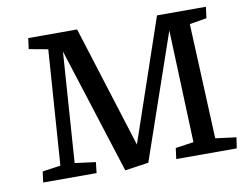

<svg xmlns="http://www.w3.org/2000/svg" viewBox="-77 -808 1198 928"><g transform="rotate(-10 522.0 -344.5)"><path d="M793 -618 582 -6 466 11 269 -607 231 -66 333 -53 327 0H65L72 -53L161 -66L201 -630L108 -647L115 -700H355L543 -102L747 -700H987L980 -645L896 -631L921 -66L1023 -53L1015 0H718L725 -53L814 -66Z"/></g></svg>

Font: Literata 7pt Medium
Style: Italic
Weight: 500
Italic angle: -2°
Designer: Latin by Veronika Burian and Jose Scaglione. Greek by Irene Vlachou. Cyrillic by Vera Evstafieva
Foundry: TypeTogether
Version: Version 3.002